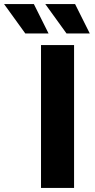

<svg xmlns="http://www.w3.org/2000/svg" viewBox="-118 -921 466 941"><path d="M83 -700H245V0H83ZM-98 -901H48L120 -757H6ZM104 -901H250L322 -757H208Z"/></svg>

Font: mBank
Style: Bold
Weight: 700
Designer: Julieta Ulanovsky
Foundry: Julieta Ulanovsky
Version: Version 7.200